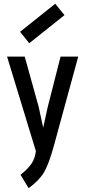

<svg xmlns="http://www.w3.org/2000/svg" viewBox="-20 -816 448 1009"><path d="M133.8 -588.9 85.4 -648.9 270.5 -796.4 318.8 -736.3ZM87.9 102.5Q127 71.8 145.8 43.7Q164.6 15.6 168.5 -22L17.1 -518.6H109.9L183.1 -254.9L207 -145L231 -254.4L298.3 -518.6H391.1L264.2 -53.7Q236.8 46.4 211.4 89.4Q186 132.3 130.4 172.9Z"/></svg>

Font: Voltaire
Style: Regular
Weight: 400
Designer: Yvonne Schttler
Foundry: Yvonne Schttler
Version: Version 1.003